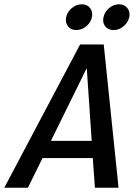

<svg xmlns="http://www.w3.org/2000/svg" viewBox="-63 -874 635 894"><path d="M379 0 369 -138H135L67 0H-43L310 -667H420L489 0ZM174 -218H364L341 -557ZM292 -734Q267 -734 253.5 -751.5Q240 -769 245 -794Q250 -819 271.5 -836.5Q293 -854 318 -854Q343 -854 356.5 -836.5Q370 -819 365 -794Q360 -769 338.5 -751.5Q317 -734 292 -734ZM466 -734Q441 -734 427 -751.5Q413 -769 419 -794Q424 -819 445 -836.5Q466 -854 491 -854Q516 -854 530 -836.5Q544 -819 539 -794Q533 -769 512 -751.5Q491 -734 466 -734Z"/></svg>

Font: Epunda Sans Medium
Style: Italic
Weight: 500
Italic angle: -12.0243°
Designer: Simon Atzbach
Foundry: typofactur
Version: Version 2.204; ttfautohint (v1.8.4.7-5d5b)